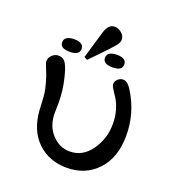

<svg xmlns="http://www.w3.org/2000/svg" viewBox="-130 -809 835 916"><g transform="rotate(20 287.5 -350.5)"><path d="M45.9 -439.9Q45.9 -458 60.1 -471.4Q74.2 -484.9 92.8 -484.9Q117.7 -484.9 130.9 -462.4Q144 -439.9 154.8 -392.1Q168.9 -335.9 168.9 -272.9Q168.9 -260.7 168.5 -244.9Q168 -229 168 -221.2Q168 -156.2 206.5 -114.7Q245.1 -73.2 296.9 -73.2Q362.8 -73.2 404.8 -132.6Q446.8 -191.9 446.8 -268.1Q446.8 -305.2 436.8 -337.6Q426.8 -370.1 415.3 -387.5Q403.8 -404.8 393.3 -421.4Q382.8 -438 382.8 -445.8Q382.8 -461.9 395 -472.4Q407.2 -482.9 420.9 -482.9Q443.8 -482.9 465.8 -446.8Q525.9 -349.6 525.9 -236.8Q525.9 -124 465.3 -59.6Q404.8 4.9 310.1 4.9Q220.2 4.9 161.1 -52Q102.1 -108.9 95.2 -210Q95.2 -211.9 93.5 -244.9Q91.8 -277.8 89.8 -293.9Q87.9 -310.1 78.9 -343.5Q69.8 -377 55.2 -410.2Q45.9 -431.2 45.9 -439.9ZM85.9 -550.8Q85.9 -584 138.2 -584Q184.1 -583 184.1 -551.8Q184.1 -519.5 133.8 -520H131.8Q85.9 -521 85.9 -550.8ZM210 -521 252 -663.1Q266.1 -706.1 296.9 -706.1Q315.9 -706.1 332.5 -692.1Q349.1 -678.2 349.1 -659.2Q349.1 -645 335.4 -627.9Q321.8 -610.8 272.9 -560.1Q244.1 -531.2 226.1 -512.2ZM303.2 -550.8Q303.2 -584 355 -584Q400.9 -583 400.9 -551.8Q400.9 -519.5 351.1 -520H350.1Q303.2 -521 303.2 -550.8Z"/></g></svg>

Font: CMU Concrete
Style: Bold
Weight: 700
Version: Version 0.7.0